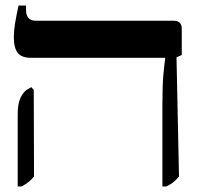

<svg xmlns="http://www.w3.org/2000/svg" viewBox="-20 -667 719 694"><path d="M567 7V-288Q567 -359 570.5 -396.5Q574 -434 577 -455V-458H92Q58 -458 44 -476Q30 -494 30 -533Q30 -556 34.5 -583Q39 -610 47 -647H74V-632Q74 -592 110 -592H608Q637 -592 637 -563V-468L618 -460L627 -29Q616 -16 606 -8Q596 0 581 7ZM44 7V-254Q44 -292 54 -313Q64 -334 76 -342L93 -352L102 -342L103 -29Q93 -17 83 -9Q73 -1 58 7Z"/></svg>

Font: Noto Serif Hebrew ExtraCondensed
Style: Bold
Weight: 700
Width: 2
Designer: Monotype Design Team
Foundry: Monotype Imaging Inc.
Version: Version 2.004; ttfautohint (v1.8.4.7-5d5b)